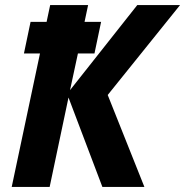

<svg xmlns="http://www.w3.org/2000/svg" viewBox="-20 -734 727 754"><path d="M137 -524H74L100 -648H163L177 -714H326L312 -648H377L351 -524H286L255 -380L519 -714H687L403 -361L547 0H382L249 -351L175 0H26Z"/></svg>

Font: BC Sans
Style: Bold Italic
Weight: 700
Italic angle: -12°
Designer: Monotype Design Team
Province of B.C.
Foundry: Monotype Imaging Inc.
Version: Version 2.000;GOOG;noto-source:20170915:90ef993387c0